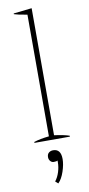

<svg xmlns="http://www.w3.org/2000/svg" viewBox="-103 -749 474 1024"><g transform="rotate(-10 134.0 -237.5)"><path d="M38 -5Q71 -16 120 -21V-680Q70 -688 49 -695V-699L148 -710V-22Q201 -15 230 -5V0H38ZM111 222Q126 203 134.5 176.5Q143 150 143 124V114Q137 118 122 118Q111 118 103.5 109Q96 100 96 88Q96 72 105.5 64Q115 56 129 56Q171 56 171 111Q171 140 158.5 177.5Q146 215 126 235Z"/></g></svg>

Font: Trirong Thin
Style: Regular
Weight: 250
Designer: Katatrad Team
Foundry: CadsonDemak
Version: Version 1.001